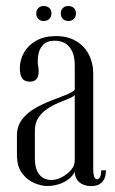

<svg xmlns="http://www.w3.org/2000/svg" viewBox="-20 -622 389 647"><path d="M46.8 -391.1Q46.8 -380.9 49.2 -370.4Q51.8 -359.9 59.2 -353.3Q66.8 -346.8 80.8 -346.8Q92.1 -346.8 98.9 -351.9Q105.8 -357 108.2 -365.1Q110.6 -373.2 110.3 -383.6Q110 -394 107.8 -404.5Q106.2 -421.2 109.6 -439.7Q113 -458.1 125.7 -471.4Q138.4 -484.8 165.1 -484.8Q184.5 -484.8 199.4 -476.1Q214.2 -467.4 223.1 -449.1Q231.9 -430.9 231.9 -401.8V-43.9Q231.9 -27.5 239.6 -16.5Q247.2 -5.5 260.2 -0.1Q273.1 5.2 287.9 5.2Q311 5.2 324.1 -8.5Q337.1 -22.2 337.1 -48H321.1Q321.1 -33.9 317.4 -25.9Q313.8 -17.9 306.9 -17.9Q300.8 -17.9 297.4 -26.9Q294.1 -36 294.1 -53.1V-375.5Q294.1 -409.6 279.6 -437.9Q265.1 -466.1 237.1 -483.2Q209 -500.4 167.9 -500.4Q129.9 -500.4 102.6 -485.2Q75.2 -470 61 -445.1Q46.8 -420.2 46.8 -391.1ZM231.9 -319.5Q223.1 -310.1 200.6 -301.6Q178.1 -293 150.3 -282.2Q122.5 -271.5 96.6 -256.2Q70.6 -241 53.9 -218.9Q37.1 -196.9 37.1 -164.9V-100.8Q37.1 -61 54.4 -38.1Q71.8 -15.2 95.7 -5.2Q119.6 4.8 139.9 4.8Q163.2 4.8 185.6 -3.9Q208 -12.6 222.8 -29.1Q237.5 -45.6 237.5 -67.5L242 -65.2V-319.5ZM231.9 -301.5V-80.5Q231.9 -63.6 219.1 -48.9Q206.4 -34.2 188.1 -24.8Q169.9 -15.4 152.6 -15.4Q140 -15.4 127.2 -21.6Q114.5 -27.9 106 -44.2Q97.5 -60.5 97.5 -88.8V-182Q97.5 -207 109.2 -225.1Q121 -243.1 138.8 -254.9Q156.5 -266.8 175.6 -274.8Q194.8 -282.9 210.1 -289Q225.4 -295.1 231.9 -301.5ZM102.1 -577Q102.1 -565.5 109.1 -558.4Q116.1 -551.2 127.2 -551.2Q139 -551.2 146.2 -558.4Q153.4 -565.5 153.4 -577Q153.4 -588.1 146.2 -594.9Q139 -601.8 127.2 -601.8Q116.1 -601.8 109.1 -594.9Q102.1 -588.1 102.1 -577ZM184.8 -577Q184.8 -565.5 191.9 -558.4Q199.1 -551.2 209.9 -551.2Q222 -551.2 229 -558.4Q236 -565.5 236 -577Q236 -588.1 229 -594.9Q222 -601.8 209.9 -601.8Q199.1 -601.8 191.9 -594.9Q184.8 -588.1 184.8 -577Z"/></svg>

Font: Emberly Black
Style: Regular
Weight: 900
Designer: Rajesh Rajput
Foundry: Rajesh Rajput
Version: Version 1.000